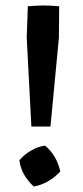

<svg xmlns="http://www.w3.org/2000/svg" viewBox="-20 -680 304 704"><path d="M197 -657 196 -542 165 -216H95L78 -542L82 -657Q96 -658 110.5 -659Q125 -660 139 -660Q154 -660 168.5 -659Q183 -658 197 -657ZM145 -146Q188 -111 201 -51Q158 -6 104 4Q58 -38 51 -92Q68 -113 94 -128Q120 -143 145 -146Z"/></svg>

Font: Piazzolla SC SemiBold
Style: Regular
Weight: 600
Designer: Juan Pablo del Peral
Foundry: Huerta Tipografica
Version: Version 1.330